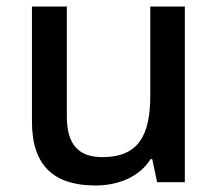

<svg xmlns="http://www.w3.org/2000/svg" viewBox="-20 -559 670 589"><path d="M547 -539H441V-266C441 -144 405 -77 294 -77C219 -77 185 -118 185 -202V-539H78V-186C78 -49 147 10 273 10C341 10 407 -15 442 -71H447L462 0H547Z"/></svg>

Font: Noto Sans Gunjala Gondi Medium
Style: Regular
Weight: 500
Designer: Ek Type
Foundry: Ek Type
Version: Version 1.004